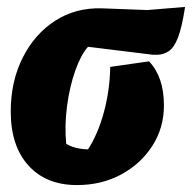

<svg xmlns="http://www.w3.org/2000/svg" viewBox="-20 -521 554 554"><path d="M202 13Q113 13 62 -43.5Q11 -100 11 -199Q11 -286 45.5 -354.5Q80 -423 139 -461Q198 -499 273 -497L405 -492L514 -501Q505 -442 493.5 -412.5Q482 -383 466.5 -373Q451 -363 433 -363Q428 -363 423 -363Q418 -363 413 -364L234 -386Q214 -364 197.5 -318Q181 -272 173.5 -215.5Q166 -159 171 -106Q196 -91 234 -90Q263 -135 280 -198Q297 -261 298 -328L410 -344Q453 -299 453 -217Q453 -152 419.5 -100Q386 -48 329.5 -17.5Q273 13 202 13Z"/></svg>

Font: Piazzolla ExtraBold
Style: Italic
Weight: 800
Italic angle: -11.3°
Designer: Juan Pablo del Peral
Foundry: Huerta Tipografica
Version: Version 1.330